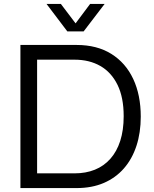

<svg xmlns="http://www.w3.org/2000/svg" viewBox="-20 -958 785 978"><path d="M84 0V-729H370Q474 -729 547 -683.5Q620 -638 658.5 -556Q697 -474 697 -364Q697 -282 675 -215Q653 -148 611 -100Q569 -52 508.5 -26Q448 0 370 0ZM169 -75H360Q417 -75 463 -93.5Q509 -112 542 -149Q575 -186 592.5 -240.5Q610 -295 610 -366Q610 -462 578.5 -526Q547 -590 491 -622Q435 -654 360 -654H169ZM323 -798 217 -938H290L365 -839L439 -938H513L406 -798Z"/></svg>

Font: Mona Sans ExtraLight
Style: Regular
Weight: 400
Version: Version 2.000